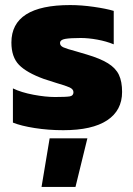

<svg xmlns="http://www.w3.org/2000/svg" viewBox="-20 -504 527 758"><path d="M31 -20V-155Q64 -139 112 -130Q160 -121 197 -121Q241 -121 255.5 -123.5Q270 -126 270 -140Q270 -152 254.5 -159Q239 -166 204 -176L154 -192Q85 -217 55 -248Q25 -279 25 -336Q25 -484 257 -484Q301 -484 350 -477Q399 -470 429 -461V-329Q400 -341 364.5 -347.5Q329 -354 299 -354Q258 -354 237.5 -350.5Q217 -347 217 -334Q217 -323 230.5 -317Q244 -311 278 -302L322 -289Q376 -273 406.5 -254Q437 -235 449.5 -208.5Q462 -182 462 -141Q462 -68 403 -29Q344 10 230 10Q171 10 117 1.5Q63 -7 31 -20ZM176 42H325L278 234H144Z"/></svg>

Font: Kanit Bold
Style: Regular
Weight: 700
Designer: Katatrad Team
Foundry: CadsonDemak
Version: Version 1.000